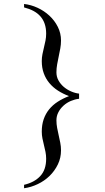

<svg xmlns="http://www.w3.org/2000/svg" viewBox="-20 -786 537 985"><path d="M385.7 -279.3Q364.3 -276.9 343.5 -268.1Q322.8 -259.3 306.4 -244.6Q290 -230 279.8 -210.7Q269.5 -191.4 269.5 -168.9Q269.5 -148.9 273.2 -129.6Q276.9 -110.4 281.2 -91.3Q285.6 -72.3 289.3 -53.2Q293 -34.2 293 -14.6Q293 23.9 276.9 57.4Q260.7 90.8 234.4 116.5Q208 142.1 173.8 158.4Q139.6 174.8 103.5 179.7V162.1Q156.2 149.9 186.5 117.4Q216.8 85 216.8 28.3Q216.8 10.7 213.4 -6.6Q210 -23.9 205.6 -41Q201.2 -58.1 197.8 -75.4Q194.3 -92.8 194.3 -110.4Q194.3 -146 204.1 -174.3Q213.9 -202.6 232.2 -225.1Q250.5 -247.6 276.4 -264.2Q302.2 -280.8 334 -293Q302.7 -304.7 277.1 -321.3Q251.5 -337.9 233.2 -359.9Q214.8 -381.8 204.6 -409.9Q194.3 -438 194.3 -472.7Q194.3 -490.7 197.8 -508.1Q201.2 -525.4 205.6 -543Q210 -560.5 213.4 -577.9Q216.8 -595.2 216.8 -613.3Q216.8 -641.6 209.2 -663.8Q201.7 -686 187 -702.4Q172.4 -718.8 151.4 -730Q130.4 -741.2 103.5 -748V-765.6Q138.7 -761.7 172.6 -746.1Q206.5 -730.5 233.4 -705.6Q260.3 -680.7 276.6 -648.2Q293 -615.7 293 -578.1Q293 -557.6 289.3 -537.4Q285.6 -517.1 281.2 -496.6Q276.9 -476.1 273.2 -455.8Q269.5 -435.5 269.5 -415Q269.5 -392.1 280 -373.3Q290.5 -354.5 307.1 -340.3Q323.7 -326.2 344.5 -317.1Q365.2 -308.1 385.7 -305.7V-279.3Z"/></svg>

Font: Surma
Style: Regular
Weight: 400
Designer: Sue Lloyd-Williams
Foundry: Sylheti Translation And Research
Version: Version 3.000